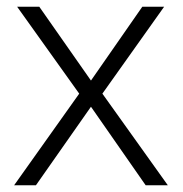

<svg xmlns="http://www.w3.org/2000/svg" viewBox="-20 -552 544 572"><path d="M22 0 216 -273 31 -532H97L251 -312L404 -532H469L285 -273L480 0H414L251 -234L87 0Z"/></svg>

Font: Noto Sans Symbols Light
Style: Regular
Weight: 300
Version: Version 2.002